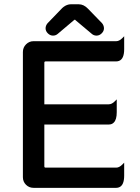

<svg xmlns="http://www.w3.org/2000/svg" viewBox="-20 -883 663 909"><path d="M88.4 -43.9V-636.7Q88.4 -658.2 103.3 -673.1Q118.2 -688 138.7 -688H530.3Q544.4 -688 558.6 -702.1L567.9 -711.4V-650.4Q567.9 -604 543.5 -594.7Q537.1 -592.3 530.3 -592.3H196.3Q192.9 -592.3 191.4 -590.8Q189.9 -589.4 189.9 -585.9V-389.2H495.1Q509.3 -389.2 523.4 -403.3L532.7 -412.6V-351.6Q532.7 -316.4 518.6 -302.7Q509.8 -293.5 495.1 -293.5H189.9V-95.7Q189.9 -92.3 191.4 -90.8Q192.9 -89.4 196.3 -89.4H530.3Q544.4 -89.4 558.6 -103.5L567.9 -112.8V-51.8Q567.9 -5.4 543.5 3.9Q537.1 6.3 530.3 6.3H138.7Q117.7 6.3 103 -8.3Q88.4 -22.9 88.4 -43.9ZM205.1 -772.9Q272.9 -843.3 274.9 -845.2Q276.9 -847.2 281 -850.3Q285.2 -853.5 289.3 -855.7Q293.5 -857.9 297.4 -859.4Q306.2 -862.8 315.4 -862.8H352.5Q376.5 -862.8 396.5 -841.8L463.4 -772.9Q472.2 -761.7 472.2 -748.8Q472.2 -735.8 461.4 -725.1Q450.7 -714.4 437.3 -714.4Q423.8 -714.4 414.6 -722.7L337.9 -787.1Q337.4 -788.1 336.7 -788.8Q335.9 -789.6 334.7 -789.6Q333.5 -789.6 333 -789.6Q331.5 -789.1 329.6 -787.1L253.4 -722.7Q244.1 -714.4 230.7 -714.4Q217.3 -714.4 206.5 -725.1Q195.8 -735.8 195.8 -748.8Q195.8 -761.7 205.1 -772.9Z"/></svg>

Font: YuPearl-Medium
Style: Medium
Weight: 500
Designer: Max Yao
Foundry: Max-Everyday
Version: Version 1.011; ttfautohint (v1.8.3)